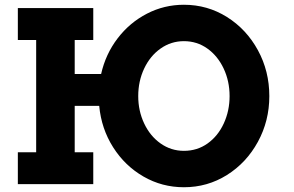

<svg xmlns="http://www.w3.org/2000/svg" viewBox="-20 -774 1234 807"><path d="M1112 -370Q1112 -266 1064 -178Q1016 -90 934 -38.5Q852 13 753 13Q661 13 583 -32Q505 -77 455.5 -155Q406 -233 397 -329H294V-134H372V0H55V-134H132V-606H55V-740H372V-606H294V-463H405Q424 -547 474.5 -613Q525 -679 597.5 -716.5Q670 -754 753 -754Q852 -754 934 -702.5Q1016 -651 1064 -563Q1112 -475 1112 -370ZM945 -370Q945 -433 920 -486Q895 -539 851.5 -570Q808 -601 753 -601Q699 -601 655 -570Q611 -539 586 -486Q561 -433 561 -370Q561 -308 586 -255Q611 -202 655 -171Q699 -140 753 -140Q809 -140 852.5 -171Q896 -202 920.5 -255Q945 -308 945 -370Z"/></svg>

Font: Arvo
Style: Bold
Weight: 700
Designer: Anton Koovit (Cyrillic Expansion: Cyreal)
Foundry: Anton Koovit, Yassin Baggar
Version: Version 3.000